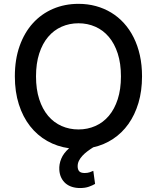

<svg xmlns="http://www.w3.org/2000/svg" viewBox="-20 -757 808 989"><path d="M56.5 -363.6Q56.5 -451 81.1 -520.2Q105.8 -589.5 149.5 -637.6Q193.2 -685.7 253.4 -711.5Q313.6 -737.2 384.2 -737.2Q431.5 -737.2 473.9 -725.7Q516.3 -714.1 552.7 -692.1Q589.1 -670.1 618.4 -637.8Q647.7 -605.5 668.5 -563.9Q689.3 -522.4 700.5 -472.1Q711.6 -421.9 711.6 -363.6Q711.6 -288.7 693.2 -226.9Q674.7 -165.1 641.5 -118.4Q608.3 -71.7 562.1 -41.2Q516 -10.7 460.2 1.8Q443.9 12.1 429.3 23.1Q414.8 34.1 403.8 46.2Q392.8 58.2 386.4 71.4Q380 84.5 380 99.4Q380 116.1 388 125.2Q396 134.2 416.2 134.2Q431.1 134.2 442.3 130.3Q453.5 126.4 460.6 122.9L469.8 190.3Q457.4 197.8 438 204.7Q418.7 211.6 392.4 211.6Q370 211.6 351 205.6Q332 199.6 318 187.7Q304 175.8 295.5 158.2Q286.9 140.6 285.5 117.9Q283.7 89.1 295.5 60.5Q307.2 32 335.9 6.7Q274.5 -1.8 223.2 -30.9Q171.9 -60 134.8 -107.4Q97.7 -154.8 77.1 -219.5Q56.5 -284.1 56.5 -363.6ZM165.5 -363.6Q165.5 -297.2 182 -246.1Q198.5 -195 227.8 -160.3Q257.1 -125.7 297.2 -108Q337.4 -90.2 384.2 -90.2Q431.1 -90.2 471.2 -108Q511.4 -125.7 540.7 -160.3Q570 -195 586.5 -246.1Q603 -297.2 603 -363.6Q603 -430 586.5 -481.2Q570 -532.3 540.7 -566.9Q511.4 -601.6 471.2 -619.3Q431.1 -637.1 384.2 -637.1Q337.4 -637.1 297.2 -619.3Q257.1 -601.6 227.8 -566.9Q198.5 -532.3 182 -481.2Q165.5 -430 165.5 -363.6Z"/></svg>

Font: Cannonade Med
Style: Regular
Weight: 500
Designer: Rasmus Andersson
Foundry: rsms
Version: Version 3.012;git-f93a4a705